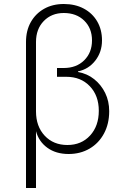

<svg xmlns="http://www.w3.org/2000/svg" viewBox="-20 -760 640 960"><path d="M110 180V-550Q110 -607 134 -649.5Q158 -692 200.5 -716Q243 -740 299 -740Q356 -740 399 -717Q442 -694 466 -653Q490 -612 490 -558Q490 -500 456.5 -457Q423 -414 370 -403V-400Q416 -392 451 -364Q486 -336 506 -295Q526 -254 526 -204Q526 -141 500 -92.5Q474 -44 428 -17Q382 10 323 10Q260 10 217 -21Q174 -52 160 -104V180ZM317 -35Q387 -35 430.5 -82.5Q474 -130 474 -206Q474 -282 429 -329Q384 -376 312 -376H265V-420H299Q362 -420 401 -458.5Q440 -497 440 -558Q440 -619 401 -657Q362 -695 299 -695Q238 -695 199 -655Q160 -615 160 -550V-203Q160 -128 203.5 -81.5Q247 -35 317 -35Z"/></svg>

Font: JetBrains Mono NL Thin
Style: Regular
Weight: 100
Monospace: yes
Designer: Philipp Nurullin, Konstantin Bulenkov
Foundry: JetBrains
Version: Version 2.305; ttfautohint (v1.8.4.7-5d5b)